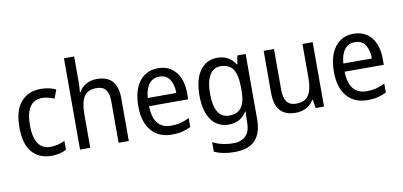

<svg xmlns="http://www.w3.org/2000/svg" viewBox="-86 -1047 3300 1574"><g transform="rotate(-10 1564.0 -260.0)"><path d="M271 10Q170 10 110.5 -57Q51 -124 51 -265Q51 -407 112.5 -476.5Q174 -546 276 -546Q313 -546 346.5 -538.5Q380 -531 403 -519L376 -448Q354 -457 327 -464Q300 -471 277 -471Q139 -471 139 -266Q139 -167 173 -115.5Q207 -64 274 -64Q309 -64 339 -72Q369 -80 395 -93V-19Q344 10 271 10Z M594 -540Q594 -498 589 -463H595Q616 -504 656 -525Q696 -546 743 -546Q830 -546 872.5 -499Q915 -452 915 -355V0H830V-345Q830 -410 806 -441.5Q782 -473 729 -473Q653 -473 623.5 -423.5Q594 -374 594 -278V0H509V-760H594Z M1254 -546Q1317 -546 1362 -515.5Q1407 -485 1430.5 -430.5Q1454 -376 1454 -306V-252H1128Q1132 -63 1280 -63Q1323 -63 1358 -72Q1393 -81 1431 -100V-25Q1394 -7 1357.5 1.5Q1321 10 1274 10Q1163 10 1102 -63Q1041 -136 1041 -264Q1041 -398 1098 -472Q1155 -546 1254 -546ZM1253 -476Q1198 -476 1166.5 -436Q1135 -396 1129 -320H1367Q1367 -387 1339.5 -431.5Q1312 -476 1253 -476Z M1747 -546Q1794 -546 1831.5 -526.5Q1869 -507 1896 -465H1901L1912 -536H1982V8Q1982 122 1927 181Q1872 240 1755 240Q1655 240 1586 207V128Q1661 167 1758 167Q1824 167 1860.5 130Q1897 93 1897 19V0Q1897 -14 1898 -36Q1899 -58 1900 -72H1896Q1846 10 1747 10Q1654 10 1602 -62Q1550 -134 1550 -267Q1550 -399 1602.5 -472.5Q1655 -546 1747 -546ZM1761 -473Q1701 -473 1669.5 -419.5Q1638 -366 1638 -266Q1638 -62 1763 -62Q1832 -62 1864.5 -106.5Q1897 -151 1897 -246V-268Q1897 -377 1864.5 -425Q1832 -473 1761 -473Z M2540 -536V0H2471L2459 -71H2454Q2431 -30 2391 -10Q2351 10 2304 10Q2216 10 2174 -39Q2132 -88 2132 -186V-536H2218V-195Q2218 -63 2318 -63Q2395 -63 2425 -111.5Q2455 -160 2455 -255V-536Z M2882 -546Q2945 -546 2990 -515.5Q3035 -485 3058.5 -430.5Q3082 -376 3082 -306V-252H2756Q2760 -63 2908 -63Q2951 -63 2986 -72Q3021 -81 3059 -100V-25Q3022 -7 2985.5 1.5Q2949 10 2902 10Q2791 10 2730 -63Q2669 -136 2669 -264Q2669 -398 2726 -472Q2783 -546 2882 -546ZM2881 -476Q2826 -476 2794.5 -436Q2763 -396 2757 -320H2995Q2995 -387 2967.5 -431.5Q2940 -476 2881 -476Z"/></g></svg>

Font: Noto Sans Sinhala UI SemiCondensed
Style: Regular
Weight: 400
Width: 4
Designer: Jelle Bosma - Monotype Design Team
Foundry: Monotype Imaging Inc.
Version: Version 2.006; ttfautohint (v1.8.4.7-5d5b)